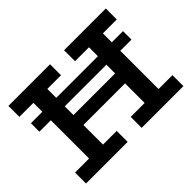

<svg xmlns="http://www.w3.org/2000/svg" viewBox="-134 -943 1200 1200"><g transform="rotate(-45 465.5 -343.0)"><path d="M58 -435V-510H872V-435ZM35 0V-97H403V0ZM527 0V-97H896V0ZM159 -54V-631H282V-54ZM192 -270V-358H738V-270ZM35 -589V-686H403V-589ZM650 -57V-633H773V-57ZM527 -589V-686H896V-589Z"/></g></svg>

Font: BioRhyme SemiBold
Style: Regular
Weight: 600
Designer: Aoife Mooney
Foundry: Aoife Mooney Type
Version: Version 1.600;gftools[0.9.33]